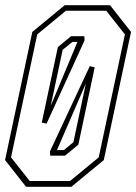

<svg xmlns="http://www.w3.org/2000/svg" viewBox="-42 -720 526 740"><path d="M58.5 0 -22.5 -103 82.5 -597 207.5 -700H382L463 -597L358 -103L233 0ZM72.5 -22.5H228L338.5 -113.5L439.5 -587.5L367.5 -678.5H212L101.5 -587.5L0.5 -113.5ZM119 -247.5 181 -538.5 232 -580.5H283L284 -564.5L137.5 -243.5ZM153.5 -312 256.5 -558.5H237L199.5 -528ZM151.5 -120 150.5 -136.5 304 -465 323 -460.5 260 -162.5 208.5 -120ZM177.5 -141.5H204L241 -172L289 -398.5Z"/></svg>

Font: Tourney Condensed ExtraLight
Style: Italic
Weight: 200
Width: 3
Italic angle: -12°
Designer: Tyler Finck
Foundry: Etcetera Type Co
Version: Version 1.010; ttfautohint (v1.8.3)